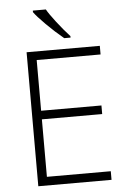

<svg xmlns="http://www.w3.org/2000/svg" viewBox="-61 -975 674 1019"><g transform="rotate(-5 276.0 -465.5)"><path d="M491.2 0H101.1V-713.9H491.2V-668H150.9V-397.9H472.2V-352.1H150.9V-45.9H491.2ZM340.3 -771H306.6Q259.8 -809.6 214.6 -854.7Q169.4 -899.9 153.3 -922.9V-931.2H222.7Q235.4 -907.7 270.8 -861.8Q306.2 -815.9 340.3 -778.8Z"/></g></svg>

Font: TypoPRO Open Sans
Style: Regular
Weight: 300
Foundry: Ascender Corporation
Version: Version 1.10